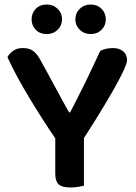

<svg xmlns="http://www.w3.org/2000/svg" viewBox="-20 -824 602 851"><path d="M543 -557Q543 -546 532 -520.5Q521 -495 498 -453Q475 -411 439 -351Q403 -291 352 -212V-1Q344 1 327.5 4Q311 7 293 7Q255 7 240 -7Q225 -21 225 -53V-211Q198 -250 168 -297Q138 -344 109 -392Q80 -440 55 -486.5Q30 -533 13 -571Q21 -586 38 -598.5Q55 -611 81 -611Q110 -611 127.5 -598Q145 -585 162 -553Q170 -539 187.5 -506.5Q205 -474 224.5 -438Q244 -402 261.5 -370Q279 -338 286 -326H291Q310 -363 327 -396.5Q344 -430 360 -462.5Q376 -495 391.5 -528.5Q407 -562 424 -598Q436 -605 451.5 -608Q467 -611 481 -611Q508 -611 525.5 -597Q543 -583 543 -557ZM255 -738Q255 -711 235.5 -692Q216 -673 187 -673Q157 -673 138.5 -692Q120 -711 120 -738Q120 -766 138.5 -785Q157 -804 187 -804Q216 -804 235.5 -785Q255 -766 255 -738ZM449 -738Q449 -711 430 -692Q411 -673 382 -673Q353 -673 333.5 -692Q314 -711 314 -738Q314 -766 333.5 -785Q353 -804 382 -804Q411 -804 430 -785Q449 -766 449 -738Z"/></svg>

Font: Baloo Chettan 2 SemiBold
Style: Regular
Weight: 600
Designer: Maithili Shingre, Unnati Kotecha and Ek Type
Foundry: Ek Type
Version: Version 1.640;hotconv 1.0.111;makeotfexe 2.5.65597; ttfautoh